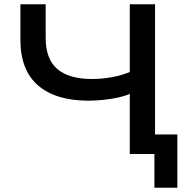

<svg xmlns="http://www.w3.org/2000/svg" viewBox="-20 -725 909 904"><path d="M707 159V0H591V-283Q569 -273 537 -266Q505 -259 468.5 -255Q432 -251 396 -251Q243 -251 159.5 -322.5Q76 -394 76 -539V-705H195V-547Q195 -446 250.5 -399.5Q306 -353 413 -353Q456 -353 503.5 -361Q551 -369 591 -386V-705H710V-92H815V159Z"/></svg>

Font: Nunito Sans 7pt SemiExpanded SemiBold
Style: Regular
Weight: 600
Width: 6
Designer: Vernon Adams
Foundry: Vernon Adams
Version: Version 3.101;gftools[0.9.27]